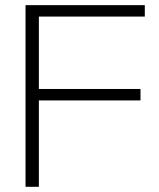

<svg xmlns="http://www.w3.org/2000/svg" viewBox="-20 -718 613 738"><path d="M536.6 -698.2V-654.3H129.4V-376H520V-332H129.4V0H78.1V-698.2Z"/></svg>

Font: Voltera Light
Style: Light
Weight: 300
Designer: Bernd Montag
Version: Version 1.301